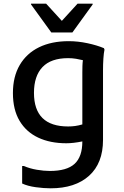

<svg xmlns="http://www.w3.org/2000/svg" viewBox="-20 -780 669 1040"><path d="M254 240Q217 240 173.5 234Q130 228 100 214V119H109Q141 133 179.5 139.5Q218 146 250 146Q342 146 384 107.5Q426 69 426 -14Q377 -4 339 -4Q252 -4 187 -34.5Q122 -65 86 -125.5Q50 -186 50 -276Q50 -365 87 -428Q124 -491 191.5 -524Q259 -557 352 -557Q402 -557 453.5 -546Q505 -535 543 -519L546 -511Q542 -493 540 -462.5Q538 -432 538 -400Q538 -368 538 -348V-22Q538 104 462.5 172Q387 240 254 240ZM164 -277Q164 -95 349 -95Q369 -95 387 -97.5Q405 -100 426 -106V-387Q426 -405 426.5 -422Q427 -439 429 -454Q413 -458 392.5 -461.5Q372 -465 349 -465Q256 -465 210 -416.5Q164 -368 164 -277ZM258 -604 148 -756V-760H230L315 -667L400 -760H482V-756L372 -604Z"/></svg>

Font: Kufam Medium
Style: Regular
Weight: 500
Designer: Wael Morcos, Artur Schmal
Foundry: Original Type
Version: Version 1.300; ttfautohint (v1.8.3)